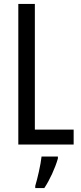

<svg xmlns="http://www.w3.org/2000/svg" viewBox="-20 -800 411 975"><path d="M73 -66H354V-142H157V-780H73ZM274 5V-5H191C187 35 170 108 159 144V155H205C232 115 260 54 274 5Z"/></svg>

Font: Noto Sans Malayalam UI ExtraCondensed
Style: Regular
Weight: 400
Width: 2
Designer: Jelle Bosma - Monotype Design Team
Foundry: Monotype Imaging Inc.
Version: Version 2.104